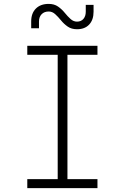

<svg xmlns="http://www.w3.org/2000/svg" viewBox="-20 -965 640 985"><path d="M120 0V-46H276V-684H120V-730H480V-684H326V-46H480V0ZM375 -815Q347 -815 327.5 -828.5Q308 -842 293 -860.5Q278 -879 263 -892.5Q248 -906 230 -906Q207 -906 193.5 -892Q180 -878 180 -855V-820H140V-855Q140 -897 164 -921Q188 -945 230 -945Q258 -945 277.5 -931.5Q297 -918 312 -899.5Q327 -881 342 -867.5Q357 -854 375 -854Q396 -854 408 -868Q420 -882 420 -905V-940H460V-905Q460 -863 437.5 -839Q415 -815 375 -815Z"/></svg>

Font: Tiny Thin
Style: Regular
Weight: 100
Monospace: yes
Designer: Philipp Nurullin, Konstantin Bulenkov
Foundry: JetBrains
Version: Version 2.251; ttfautohint (v1.8.4.7-5d5b)